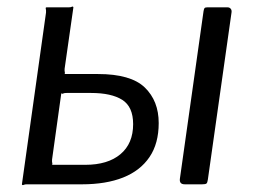

<svg xmlns="http://www.w3.org/2000/svg" viewBox="-20 -552 761 575"><path d="M45.6 0 117.8 -514.2Q118.3 -521.7 117.1 -525.8Q115.9 -530 119.6 -530H184Q191.5 -529.7 195.1 -531.7Q198.8 -533.7 199.8 -530L173.5 -346.1Q173 -339.6 174.2 -335Q175.4 -330.3 171.7 -330.3H273.2Q371.9 -330.3 413.6 -290Q455.3 -249.7 455.3 -183.5Q455.3 -122.2 427.7 -81.6Q400.1 -40.9 348.8 -20.4Q297.4 0 225.4 0H61.4Q54.9 -0.3 50.8 1.7Q46.6 3.7 45.6 0ZM134.1 -58.4H235.2Q303 -58.4 340.8 -90.3Q378.7 -122.2 378.7 -180.3Q378.7 -232.3 346.1 -253Q313.4 -273.6 252.6 -273.6H179.5Q173 -273.8 168.8 -271.8Q164.7 -269.8 163.7 -273.6L135.9 -74.2Q135.4 -67.7 136.6 -63Q137.8 -58.4 134.1 -58.4ZM673.4 -514.9 602.5 -14.3Q601.2 -4.8 598.3 -2.4Q595.4 0 585 0H533.9Q524.7 0 521.2 -4.3Q517.7 -8.6 518.7 -16.5L589.6 -518.8Q590.9 -526.2 592.8 -528.1Q594.7 -530 600.8 -530H661.6Q667.4 -530 670.9 -525.8Q674.4 -521.7 673.4 -514.9Z"/></svg>

Font: Libre Franklin Thin
Style: Italic
Weight: 100
Italic angle: -8°
Designer: Pablo Impallari, Rodrigo Fuenzalida, Nhung Nguyen
Foundry: Impallari Type
Version: Version 3.000